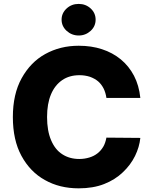

<svg xmlns="http://www.w3.org/2000/svg" viewBox="-20 -977 800 1006"><path d="M715.3 -463.9H537.6Q533.7 -491.2 522.9 -513.2Q511.2 -536.1 494.1 -550.8Q476.6 -565.4 451.2 -574.7Q425.3 -583 396.5 -583Q343.3 -583 305.7 -557.1Q267.1 -530.3 247.1 -482.4Q226.6 -433.6 226.6 -363.8Q226.6 -292 247.6 -242.7Q268.6 -192.9 306.2 -168.9Q344.2 -144 395.5 -144Q422.9 -144 448.7 -151.9Q472.7 -159.2 491.2 -173.8Q508.8 -187.5 521.5 -209Q532.2 -227.5 537.6 -255.9L715.3 -254.4Q710.4 -206.5 687.5 -159.7Q664.1 -112.3 623.5 -74.2Q583 -35.2 525.4 -12.7Q468.3 9.8 392.1 9.8Q292 9.8 215.3 -33.7Q138.2 -76.2 92.3 -160.6Q47.4 -243.2 47.4 -363.8Q47.4 -483.9 93.3 -566.9Q140.1 -651.4 216.8 -693.8Q295.4 -737.3 392.1 -737.3Q459.5 -737.3 514.2 -719.2Q569.8 -701.2 612.8 -666Q655.8 -630.4 682.1 -580.1Q708.5 -529.3 715.3 -463.9ZM392.6 -791Q356 -791 329.1 -815.4Q302.7 -839.8 302.7 -874Q302.7 -908.2 329.1 -932.6Q355 -956.5 392.1 -956.5Q429.2 -956.5 455.1 -932.6Q481 -908.7 481 -874Q481 -839.4 455.1 -815.4Q428.2 -791 392.6 -791Z"/></svg>

Font: My Font
Style: Regular
Weight: 500
Designer: Rasmus Andersson
Foundry: rsms
Version: Version 0.001